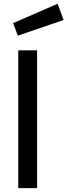

<svg xmlns="http://www.w3.org/2000/svg" viewBox="-20 -971 348 991"><path d="M74.3 0V-711.2H171.5V0ZM72.1 -787 47.7 -851.7 277.4 -951.5 308.4 -867.7Z"/></svg>

Font: Titillium Web SemiBold
Style: Regular
Weight: 600
Designer: Mohamed Gaber, Accademia di Belle Arti di Urbino
Foundry: Kief Type Foundry, Accademia di Belle Arti di Urbino
Version: Version 3.000; ttfautohint (v1.8.4)